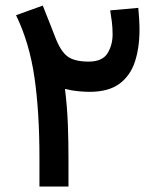

<svg xmlns="http://www.w3.org/2000/svg" viewBox="-20 -681 574 701"><path d="M484.9 -652.3Q486.8 -632.8 488 -612.3Q489.3 -591.8 489.3 -572.3Q489.3 -506.3 472.4 -455.3Q455.6 -404.3 415.8 -375Q376 -345.7 306.6 -345.7Q290 -345.7 265.9 -347.9Q241.7 -350.1 217.3 -356.4Q225.6 -287.6 227.8 -225.1Q230 -162.6 230 -104V0H124V-105.5Q124 -273.4 105.7 -399.2Q87.4 -524.9 38.6 -625.5L136.2 -660.6Q148.9 -627.9 158.9 -603.3Q168.9 -578.6 181.2 -546.4Q200.7 -494.6 226.1 -475.3Q251.5 -456.1 303.7 -456.1Q353.5 -456.1 372.3 -486.1Q391.1 -516.1 391.1 -555.7Q391.1 -579.6 388.4 -601.3Q385.7 -623 382.3 -643.1Z"/></svg>

Font: Vazirmatn RD Medium
Style: Regular
Weight: 500
Designer: Saber Rastikerdar
Foundry: Saber Rastikerdar
Version: Version 33.003